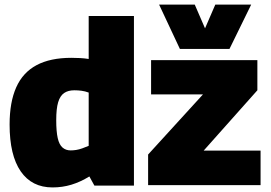

<svg xmlns="http://www.w3.org/2000/svg" viewBox="-20 -810 1185 840"><path d="M393 2 371 -38Q332 -14 292.5 -2Q253 10 210 10Q119 10 70.5 -60.5Q22 -131 22 -265Q22 -363 51 -428Q80 -493 140 -525Q200 -557 292 -557Q310 -557 330 -556Q350 -555 368 -552V-740H566V2ZM368 -172V-405Q352 -411 336.5 -413Q321 -415 305 -415Q278 -415 260.5 -403Q243 -391 234.5 -363Q226 -335 226 -284Q226 -235 232.5 -206Q239 -177 253.5 -164.5Q268 -152 289 -152Q301 -152 313.5 -154Q326 -156 340 -161Q354 -166 368 -172ZM628 0V-134L868 -397H641V-547H1106V-415L871 -151H1120V0ZM1079 -790 984 -596H767L676 -790H832L877 -686L922 -790Z"/></svg>

Font: Georama ExtraCondensed Thin ExtraBold
Style: Regular
Weight: 800
Version: Version 1.001